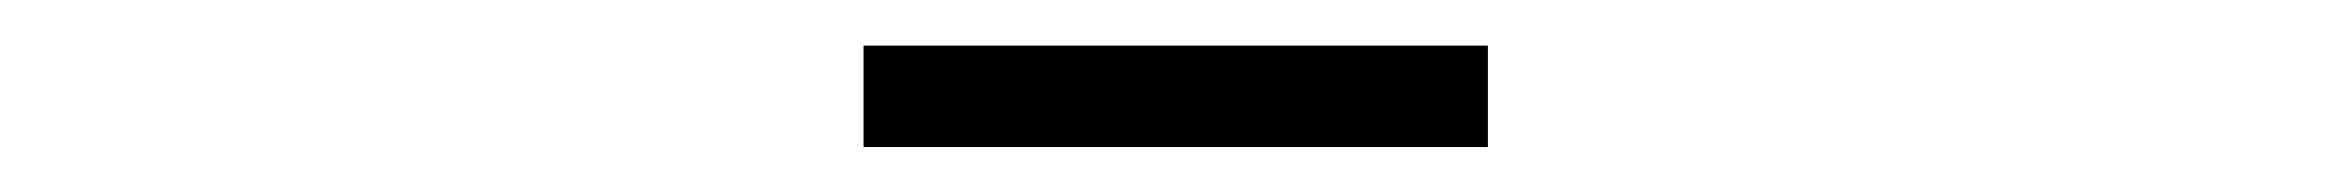

<svg xmlns="http://www.w3.org/2000/svg" viewBox="-20 -735 1040 85"><path d="M362.3 -669.9V-714.8H638.7V-669.9Z"/></svg>

Font: Gen Shin Gothic Monospace Light
Style: Regular
Weight: 300
Designer: [Source Han Sans]
Ryoko NISHIZUKA  (kana & ideographs); Paul D. Hunt (Latin, Greek & Cyrillic); Wenlong ZHANG  (bopomofo
Version: Version 1.002.20150607